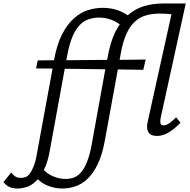

<svg xmlns="http://www.w3.org/2000/svg" viewBox="-161 -776 1090 1103"><path d="M662 -375 516 -377 441 33Q426 115 400 168Q374 221 341 252Q308 283 271 295Q234 307 198 307Q154 307 114 291Q82 278 56 254Q49 262 42 268Q16 292 -11 299.5Q-38 307 -60 307Q-89 307 -109 297Q-129 287 -141 270L-97 215Q-86 229 -73.5 237.5Q-61 246 -40 246Q-28 246 -15 241.5Q-2 237 10 221.5Q22 206 33 178Q44 150 52 102L141 -382L46 -383L56 -429L149 -430L150 -434Q166 -521 195.5 -578.5Q225 -636 263 -670Q301 -704 343.5 -717.5Q386 -731 428 -731Q471 -731 511 -719Q545 -707 573 -688Q613 -724 664 -740Q716 -756 777 -756H906L762 -99Q760 -88 760 -79Q760 -72 762 -64Q764 -56 780 -56Q794 -56 811.5 -68Q829 -80 851 -102L876 -71Q840 -34 807 -14.5Q774 5 741 5Q725 5 712.5 0.5Q700 -4 693 -14.5Q686 -25 685 -35Q684 -45 684 -49Q684 -62 688 -79L824 -694Q807 -696 793 -697Q775 -698 755 -698Q713 -698 677 -687.5Q641 -677 612.5 -650.5Q584 -624 564 -578.5Q544 -533 532 -464L526 -432L676 -434ZM340 151Q355 113 366 53L444 -378L211 -381L126 84Q114 156 91 200Q91 201 91 201Q116 226 147 238Q181 252 216 252Q242 252 264.5 243.5Q287 235 306 212.5Q325 190 340 151ZM500 -590Q513 -615 527 -636Q504 -653 477 -663Q445 -675 408 -675Q375 -675 346 -664.5Q317 -654 294 -629Q271 -604 253.5 -561Q236 -518 224 -452L220 -430L454 -432L457 -445Q472 -531 500 -590Z"/></svg>

Font: Isabella Sans
Style: Italic
Weight: 400
Italic angle: -12°
Designer: Christian Thalmann (Catharsis Fonts), Cristiano Sobral
Foundry: The Isabella Sans Project Authors
Version: Version 2.026; ttfautohint (v1.8.4.7-5d5b-dirty)